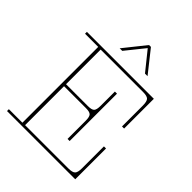

<svg xmlns="http://www.w3.org/2000/svg" viewBox="-245 -1028 1164 1164"><g transform="rotate(45 337.0 -446.0)"><path d="M20 0V-16H136V-666H23V-682H158V0ZM158 0V-17H605V0ZM399 -295Q399 -329 388.5 -340Q378 -351 346 -351H417V-140H399ZM158 -351V-368H417V-351ZM529 -17Q564 -17 575.5 -29Q587 -41 587 -76V-264H605V-17ZM346 -368Q378 -368 388.5 -379Q399 -390 399 -424V-546H417V-368ZM158 -665V-682H597V-665ZM579 -605Q579 -641 567.5 -653Q556 -665 521 -665H597V-427H579ZM234 -752 346 -892H362L473 -752H451L348 -880H359L256 -752Z"/></g></svg>

Font: Montagu Slab 144pt Thin
Style: Regular
Weight: 250
Version: Version 1.000